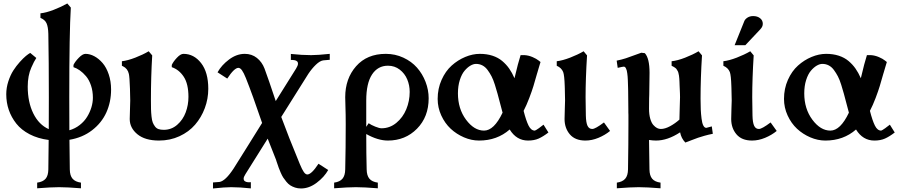

<svg xmlns="http://www.w3.org/2000/svg" viewBox="-20 -797 5124 1092"><path d="M374 -244.1Q374 -126.5 374.5 -56.2Q407.2 -65.4 433.6 -86.2Q460 -106.9 475.8 -133.1Q491.7 -159.2 500 -187Q508.3 -214.8 508.3 -241.2Q508.3 -278.8 497.6 -310.8Q486.8 -342.8 469.5 -363.3Q452.1 -383.8 434.1 -396.5Q416 -409.2 397.9 -415V-427.7Q406.7 -446.3 428.2 -468.5Q449.7 -490.7 466.3 -490.7Q491.2 -490.7 516.6 -477.1Q542 -463.4 563.5 -438.5Q585 -413.6 598.4 -374Q611.8 -334.5 611.8 -287.6Q611.8 -217.3 585 -157.7Q558.1 -98.1 503.7 -56.2Q449.2 -14.2 375 -2Q376 136.2 377 166.5Q377.4 201.7 392.8 219.5Q408.2 237.3 440.4 241.7V273.9Q361.3 267.6 315.9 267.6Q271 267.6 191.4 273.9V241.7Q224.1 237.3 239.3 219.7Q254.4 202.1 254.9 166.5Q256.3 87.4 256.8 -1Q195.8 -8.8 148.4 -33.4Q101.1 -58.1 72.8 -94Q44.4 -129.9 30 -171.9Q15.6 -213.9 15.6 -260.7Q15.6 -297.9 27.3 -334Q39.1 -370.1 55.7 -396Q72.3 -421.9 92.5 -444.3Q112.8 -466.8 127.4 -478.8Q142.1 -490.7 151.9 -496.1L186.5 -467.3Q177.2 -452.6 172.9 -444.1Q168.5 -435.5 158.2 -412.8Q147.9 -390.1 142.8 -362.8Q137.7 -335.4 137.7 -304.7Q137.7 -216.3 169.4 -151.9Q201.2 -87.4 257.3 -62.5Q257.8 -130.9 257.8 -244.1Q257.8 -447.8 254.9 -604.5Q253.9 -644.5 244.6 -664.8Q235.4 -685.1 210 -695.3V-721.2Q242.7 -724.6 285.6 -741.2Q328.6 -757.8 362.8 -777.3L382.8 -753.9Q374 -612.3 374 -244.1Z M884.3 2.4Q805.2 2.4 761.5 -33.4Q717.8 -69.3 717.8 -120.1Q717.8 -141.1 719.2 -170.9Q720.7 -200.7 720.7 -225.6Q720.7 -253.9 719.2 -292.5Q716.8 -360.4 712.9 -376.5Q706.1 -407.2 679.7 -419.9Q676.8 -421.4 673.3 -422.9V-448.7Q706.5 -452.6 749.5 -469.2Q792.5 -485.8 825.7 -505.4L845.7 -481.9Q838.4 -360.4 838.4 -230Q838.4 -195.8 838.9 -176.3Q839.4 -156.7 841.8 -134.3Q844.2 -111.8 848.9 -100.1Q853.5 -88.4 861.6 -77.6Q869.6 -66.9 881.8 -62.7Q894 -58.6 911.6 -58.6Q955.1 -58.6 987.8 -87.2Q1020.5 -115.7 1036.1 -157.7Q1051.8 -199.7 1051.8 -246.1Q1051.8 -319.8 1025.1 -360.4Q998.5 -400.9 957 -415V-427.7Q965.3 -446.3 986.1 -468.5Q1006.8 -490.7 1023.4 -490.7Q1083 -490.7 1123.8 -438.2Q1164.6 -385.7 1164.6 -292Q1164.6 -234.9 1144.8 -181.9Q1125 -128.9 1089.6 -87.9Q1054.2 -46.9 1000.7 -22.2Q947.3 2.4 884.3 2.4Z M1294.4 267.6Q1259.8 267.6 1191.4 274.9V240.7L1228.5 237.8Q1262.2 232.4 1308.6 161.6Q1327.6 131.3 1383.8 41.7Q1439.9 -47.9 1470.7 -97.7Q1415 -261.7 1378.4 -353Q1366.2 -383.3 1356.2 -397.2Q1346.2 -411.1 1335.9 -411.1Q1312.5 -411.1 1272.5 -350.1L1217.3 -385.7Q1239.7 -426.3 1282.7 -458.5Q1325.7 -490.7 1372.1 -490.7Q1412.1 -490.7 1441.2 -467.5Q1470.2 -444.3 1484.4 -407.2Q1506.3 -348.6 1548.3 -222.2Q1654.3 -392.1 1664.1 -407.2Q1674.8 -424.3 1674.8 -435.1Q1674.8 -439 1673.6 -442.4Q1672.4 -445.8 1669.9 -447.8Q1667.5 -449.7 1664.8 -451.4Q1662.1 -453.1 1658.7 -453.9Q1655.3 -454.6 1652.1 -455.1Q1648.9 -455.6 1645.8 -455.8Q1642.6 -456.1 1640.4 -456.1Q1638.2 -456.1 1636.2 -456.1L1634.3 -455.6V-490.2Q1698.7 -483.4 1749.5 -483.4Q1786.6 -483.4 1855.5 -490.7V-457L1817.9 -453.6Q1799.3 -450.7 1776.6 -429Q1753.9 -407.2 1733.9 -377.4Q1706.5 -334 1654.8 -251.5Q1603 -168.9 1579.6 -131.8Q1618.7 -24.9 1685.5 136.7Q1698.2 167.5 1708 181.4Q1717.8 195.3 1728 195.3Q1751.5 195.3 1791.5 134.3L1846.7 169.9Q1824.2 210 1781.2 242.4Q1738.3 274.9 1691.9 274.9Q1673.8 274.9 1658.2 269.8Q1642.6 264.6 1630.9 257.1Q1619.1 249.5 1608.4 236.3Q1597.7 223.1 1590.8 212.6Q1584 202.1 1576.4 184.6Q1568.8 167 1565.2 157Q1561.5 147 1555.7 129.4Q1552.2 119.6 1550.8 115.2H1551.3Q1523.9 43.5 1503.4 -6.3Q1502.4 -7.3 1502.4 -8.3Q1452.6 70.3 1376 193.4Q1365.7 209.5 1365.7 218.8Q1365.7 224.1 1367.7 228Q1369.6 231.9 1373.3 234.1Q1377 236.3 1380.6 237.5Q1384.3 238.8 1388.9 239.3Q1393.6 239.7 1396.7 239.7Q1399.9 239.7 1403.3 239.3H1406.7V274.4Q1342.3 267.6 1294.4 267.6Z M2186 2.4Q2129.4 2.4 2063 -34.7Q2063 81.5 2065.4 166Q2065.9 201.7 2081.1 219.5Q2096.2 237.3 2128.9 241.7V273.9Q2049.8 267.6 2004.4 267.6Q1959.5 267.6 1880.4 273.9V241.7Q1912.6 237.3 1927.7 219.5Q1942.9 201.7 1943.4 166.5Q1946.3 44.4 1946.3 -89.4Q1946.3 -149.4 1944.8 -186.5Q1943.4 -223.6 1943.4 -244.1Q1943.4 -350.1 2005.4 -420.4Q2067.4 -490.7 2174.3 -490.7Q2227.5 -490.7 2273.9 -469.2Q2320.3 -447.8 2351.6 -412.4Q2382.8 -377 2400.4 -331.3Q2418 -285.6 2418 -237.8Q2418 -132.3 2351.6 -64.9Q2285.2 2.4 2186 2.4ZM2063 -225.1V-75.7L2076.7 -96.2Q2091.3 -85.9 2114.5 -76.7Q2137.7 -67.4 2149.9 -67.4Q2196.8 -67.4 2234.1 -98.1Q2271.5 -128.9 2290.8 -175.8Q2310.1 -222.7 2310.1 -274.4Q2310.1 -312 2296.1 -345.5Q2282.2 -378.9 2253.4 -401.1Q2224.6 -423.3 2186.5 -423.3Q2128.9 -423.3 2095.9 -373.3Q2063 -323.2 2063 -225.1Z M2940.9 -483.4H2963.9Q2986.8 -481.9 3009.3 -472.2Q3031.7 -462.4 3043 -453.1L3054.2 -444.3Q3050.8 -434.1 3044.4 -411.9Q3038.1 -389.6 3035.2 -380.4V-380.9Q3022 -334 3013.9 -307.4Q3005.9 -280.8 2990.2 -239.5Q2974.6 -198.2 2958 -166.5Q2972.2 -110.8 2986.3 -82.5Q3000.5 -54.2 3022 -54.2Q3025.4 -54.2 3047.9 -69.8H3047.4Q3049.8 -71.8 3071.3 -87.9L3099.1 -43.5Q3069.3 -20.5 3043.7 -9Q3018.1 2.4 2983.4 2.4Q2917.5 2.4 2878.9 -60.5Q2807.1 2.4 2704.6 2.4Q2661.1 2.4 2618.7 -15.9Q2576.2 -34.2 2543.2 -64.9Q2510.3 -95.7 2489.7 -140.4Q2469.2 -185.1 2469.2 -234.4Q2469.2 -293 2491.5 -342.8Q2513.7 -392.6 2548.8 -424.1Q2584 -455.6 2626 -473.1Q2668 -490.7 2709 -490.7Q2748.5 -490.7 2780.8 -480.2Q2813 -469.7 2836.2 -450.2Q2859.4 -430.7 2876 -407Q2892.6 -383.3 2906.2 -352.1Q2927.2 -441.9 2940.9 -483.4ZM2732.9 -54.2Q2790 -54.2 2838.4 -156.2Q2833 -175.3 2824.5 -208.5Q2815.9 -241.7 2809.8 -263.9Q2803.7 -286.1 2794.7 -314.9Q2785.6 -343.8 2775.9 -362.5Q2766.1 -381.3 2753.2 -398.9Q2740.2 -416.5 2723.6 -425Q2707 -433.6 2687.5 -433.6Q2672.4 -433.6 2655.3 -423.6Q2638.2 -413.6 2622.1 -394.5Q2606 -375.5 2595.2 -341.8Q2584.5 -308.1 2584.5 -266.1Q2584.5 -178.2 2630.6 -116.2Q2676.8 -54.2 2732.9 -54.2Z M3193.8 -225.6Q3193.8 -255.4 3192.4 -293.5Q3192.4 -298.3 3191.9 -308.1Q3189.9 -369.1 3183.1 -387.2Q3173.3 -411.6 3146.5 -422.9V-448.7Q3179.7 -452.6 3222.7 -469.2Q3265.6 -485.8 3299.3 -505.4L3318.8 -481.9Q3310.5 -349.1 3310.5 -244.1Q3310.5 -190.9 3312 -139.6Q3313 -99.6 3321.5 -81.5Q3330.1 -63.5 3348.6 -63.5Q3365.7 -63.5 3415 -100.6L3449.7 -52.2Q3421.4 -28.8 3383.8 -13.2Q3346.2 2.4 3309.6 2.4Q3251 2.4 3220.9 -33Q3190.9 -68.4 3190.9 -120.1Q3190.9 -143.6 3192.4 -178.2Q3193.8 -212.9 3193.8 -225.6Z M3964.4 -234.9Q3964.4 -198.7 3965.6 -173.8Q3966.8 -148.9 3970 -122.8Q3973.1 -96.7 3980 -83.3Q3986.8 -69.8 3997.1 -69.8Q3997.6 -69.8 4028.3 -78.1L4034.2 -36.1Q4009.3 -31.2 3986.3 -24.7Q3963.4 -18.1 3950.4 -13.7Q3937.5 -9.3 3913.8 0Q3890.1 9.3 3877.9 13.7Q3854.5 -10.3 3848.1 -44.4Q3776.9 2.4 3710.9 2.4Q3692.9 2.4 3671.4 -1L3673.8 166.5Q3674.3 201.7 3689.2 219.5Q3704.1 237.3 3736.8 241.7V273.9Q3657.7 267.6 3612.8 267.6Q3567.4 267.6 3488.3 273.9V241.7Q3520.5 237.3 3535.9 219.5Q3551.3 201.7 3551.8 166.5Q3554.2 13.7 3554.2 -89.4V-144Q3553.7 -147.9 3553.7 -156.7V-171.4Q3553.7 -211.9 3552.7 -273.4Q3551.8 -335 3551.8 -359.9L3672.9 -279.8Q3672.9 -272.5 3672.6 -258.1Q3672.4 -243.7 3671.9 -236.8Q3670.4 -148.9 3670.4 -118.2Q3670.4 -80.6 3670.9 -60.1L3671.4 -1Q3617.7 -11.2 3587.4 -49.3Q3557.1 -87.4 3554.2 -144Q3554.2 -148.9 3554 -158Q3553.7 -167 3553.7 -171.4Q3554.2 -179.2 3554.2 -194.8V-220.7Q3554.2 -222.7 3552.7 -276.9Q3552.7 -284.2 3552.2 -298.1Q3551.8 -312 3551.5 -320.3Q3551.3 -328.6 3550.8 -341.3Q3550.3 -354 3549.6 -361.8Q3548.8 -369.6 3547.6 -379.6Q3546.4 -389.6 3544.7 -395.8Q3543 -401.9 3540.5 -407.2Q3538.1 -412.6 3534.9 -415.3Q3531.7 -418 3527.8 -418Q3522.5 -418 3493.2 -411.1L3487.3 -452.1Q3516.1 -458 3539.6 -465.6Q3563 -473.1 3587.4 -482.7Q3611.8 -492.2 3627.4 -497.1L3647.5 -494.6Q3674.3 -465.8 3674.3 -382.8Q3674.3 -368.7 3673.6 -330.8Q3672.9 -293 3672.9 -279.8Q3672.9 -272.9 3671.9 -236.8Q3671.4 -213.9 3671.4 -178.2Q3671.4 -146 3678.2 -122.1Q3685.1 -98.1 3695.8 -86.2Q3706.5 -74.2 3717 -68.8Q3727.5 -63.5 3738.3 -63.5Q3762.2 -63.5 3791.3 -79.3Q3820.3 -95.2 3844.2 -116.7Q3844.2 -139.6 3845.9 -182.9Q3847.7 -226.1 3847.7 -244.6Q3847.7 -251 3847.2 -266.8Q3846.7 -282.7 3846.2 -290Q3845.7 -297.4 3845.2 -312.3Q3844.7 -327.1 3844.5 -332.8Q3844.2 -338.4 3843.5 -350.1Q3842.8 -361.8 3841.8 -366.2Q3840.8 -370.6 3839.1 -379.2Q3837.4 -387.7 3835.2 -391.4Q3833 -395 3829.6 -400.9Q3826.2 -406.7 3822 -409.9Q3817.9 -413.1 3812.3 -416.5Q3806.6 -419.9 3799.8 -422.9V-448.7Q3833 -452.1 3876 -468.8Q3918.9 -485.4 3953.1 -505.4L3972.7 -481.9Q3964.4 -353 3964.4 -234.9Z M4141.6 -225.6Q4141.6 -255.4 4140.1 -293.5Q4140.1 -298.3 4139.6 -308.1Q4137.7 -369.1 4130.9 -387.2Q4121.1 -411.6 4094.2 -422.9V-448.7Q4127.4 -452.6 4170.4 -469.2Q4213.4 -485.8 4247.1 -505.4L4266.6 -481.9Q4258.3 -349.1 4258.3 -244.1Q4258.3 -190.9 4259.8 -139.6Q4260.7 -99.6 4269.3 -81.5Q4277.8 -63.5 4296.4 -63.5Q4313.5 -63.5 4362.8 -100.6L4397.5 -52.2Q4369.1 -28.8 4331.5 -13.2Q4293.9 2.4 4257.3 2.4Q4198.7 2.4 4168.7 -33Q4138.7 -68.4 4138.7 -120.1Q4138.7 -143.6 4140.1 -178.2Q4141.6 -212.9 4141.6 -225.6ZM4219.2 -540H4158.2L4213.4 -677.2Q4217.8 -688 4231.2 -696.8Q4244.6 -705.6 4263.7 -705.6Q4287.6 -705.6 4303 -693.4Q4318.4 -681.2 4318.4 -661.6Q4318.4 -645 4304.7 -631.3H4305.2Q4291 -616.7 4262.2 -585.7Q4233.4 -554.7 4219.2 -540Z M4910.6 -483.4H4933.6Q4956.5 -481.9 4979 -472.2Q5001.5 -462.4 5012.7 -453.1L5023.9 -444.3Q5020.5 -434.1 5014.2 -411.9Q5007.8 -389.6 5004.9 -380.4V-380.9Q4991.7 -334 4983.6 -307.4Q4975.6 -280.8 4960 -239.5Q4944.3 -198.2 4927.7 -166.5Q4941.9 -110.8 4956.1 -82.5Q4970.2 -54.2 4991.7 -54.2Q4995.1 -54.2 5017.6 -69.8H5017.1Q5019.5 -71.8 5041 -87.9L5068.8 -43.5Q5039.1 -20.5 5013.4 -9Q4987.8 2.4 4953.1 2.4Q4887.2 2.4 4848.6 -60.5Q4776.9 2.4 4674.3 2.4Q4630.9 2.4 4588.4 -15.9Q4545.9 -34.2 4512.9 -64.9Q4480 -95.7 4459.5 -140.4Q4439 -185.1 4439 -234.4Q4439 -293 4461.2 -342.8Q4483.4 -392.6 4518.6 -424.1Q4553.7 -455.6 4595.7 -473.1Q4637.7 -490.7 4678.7 -490.7Q4718.3 -490.7 4750.5 -480.2Q4782.7 -469.7 4805.9 -450.2Q4829.1 -430.7 4845.7 -407Q4862.3 -383.3 4876 -352.1Q4897 -441.9 4910.6 -483.4ZM4702.6 -54.2Q4759.8 -54.2 4808.1 -156.2Q4802.7 -175.3 4794.2 -208.5Q4785.6 -241.7 4779.5 -263.9Q4773.4 -286.1 4764.4 -314.9Q4755.4 -343.8 4745.6 -362.5Q4735.8 -381.3 4722.9 -398.9Q4710 -416.5 4693.4 -425Q4676.8 -433.6 4657.2 -433.6Q4642.1 -433.6 4625 -423.6Q4607.9 -413.6 4591.8 -394.5Q4575.7 -375.5 4564.9 -341.8Q4554.2 -308.1 4554.2 -266.1Q4554.2 -178.2 4600.3 -116.2Q4646.5 -54.2 4702.6 -54.2Z"/></svg>

Font: Flanker
Style: Bold
Weight: 700
Designer: Flanker
Foundry: Flanker
Version: Version 2.021